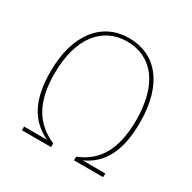

<svg xmlns="http://www.w3.org/2000/svg" viewBox="-164 -909 1072 1073"><g transform="rotate(30 372.0 -373.0)"><path d="M372 -746C202 -746 84 -608 84 -366C84 -178 144 -79 257 -24H110V0H298V-24C177 -76 109 -177 109 -366C109 -598 216 -724 372 -724C531 -724 635 -602 635 -367C635 -176 568 -71 446 -24V0H634V-24H488C596 -73 660 -174 660 -367C660 -615 545 -746 372 -746Z"/></g></svg>

Font: Glow Sans SC Normal Thin
Style: Regular
Weight: 100
Designer: Ryoko NISHIZUKA (kana, bopomofo & ideographs); Paul D. Hunt (Latin, Greek & Cyrillic); Sandoll Communications, Soo-young
Version: Version 0.93